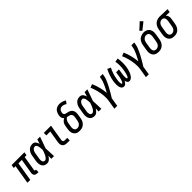

<svg xmlns="http://www.w3.org/2000/svg" viewBox="359 -2439 4303 4303"><g transform="rotate(-45 2510.5 -287.5)"><path d="M364 8Q342 8 320.5 2.5Q299 -3 284 -18Q269 -33 264.5 -54.5Q260 -76 264 -99L322 -450H214L140 0H49L123 -450H66L79 -530H484L471 -450H413L355 -99Q354 -93 354.5 -88Q355 -83 358.5 -79Q362 -75 367 -73.5Q372 -72 377 -72H393V8Z M675 8Q648 8 622 1Q596 -6 576.5 -22.5Q557 -39 545 -62.5Q533 -86 528.5 -112Q524 -138 525 -165.5Q526 -193 531 -221L553 -351Q556 -374 563 -397Q570 -420 582 -441.5Q594 -463 611 -482Q628 -501 649 -514Q670 -527 694 -532.5Q718 -538 741 -538Q765 -538 786 -528.5Q807 -519 821 -502Q835 -485 844 -464.5Q853 -444 859 -422Q867 -449 875.5 -476Q884 -503 893 -530H979Q954 -461 930.5 -392.5Q907 -324 882 -256Q886 -192 888 -128Q890 -64 893 0H807Q807 -24 807.5 -47.5Q808 -71 809 -95Q797 -76 784 -58Q771 -40 754 -25Q737 -10 716.5 -1Q696 8 675 8ZM675 -72Q696 -72 713 -86Q730 -100 742.5 -117.5Q755 -135 764.5 -154Q774 -173 782 -192.5Q790 -212 797 -231.5Q804 -251 811 -271Q811 -285 810.5 -298.5Q810 -312 809 -326Q808 -340 806 -353.5Q804 -367 801.5 -380.5Q799 -394 795 -407Q791 -420 784.5 -431Q778 -442 766.5 -450Q755 -458 741 -458Q727 -458 713.5 -453Q700 -448 689 -438.5Q678 -429 670 -416.5Q662 -404 656 -391Q650 -378 646.5 -364.5Q643 -351 641 -337L620 -207Q617 -193 615.5 -178.5Q614 -164 615 -149.5Q616 -135 619 -121.5Q622 -108 629 -96.5Q636 -85 648.5 -78.5Q661 -72 675 -72Z M1310 0Q1288 0 1267 -3.5Q1246 -7 1228 -16.5Q1210 -26 1197 -42Q1184 -58 1178 -77.5Q1172 -97 1171.5 -118.5Q1171 -140 1175 -161L1223 -450H1099V-530H1327L1264 -148Q1262 -136 1262.5 -123Q1263 -110 1269 -100Q1275 -90 1286 -85Q1297 -80 1310 -80H1391V0Z M1705 8Q1676 8 1648 2Q1620 -4 1598 -19.5Q1576 -35 1561 -57.5Q1546 -80 1539.5 -107Q1533 -134 1533.5 -163Q1534 -192 1539 -221L1553 -304Q1556 -325 1564 -345.5Q1572 -366 1585.5 -384.5Q1599 -403 1617 -417Q1635 -431 1655 -441Q1641 -452 1631.5 -467Q1622 -482 1617.5 -499.5Q1613 -517 1613 -535.5Q1613 -554 1616 -573Q1620 -595 1627.5 -617Q1635 -639 1647 -659.5Q1659 -680 1676.5 -696.5Q1694 -713 1715 -723.5Q1736 -734 1758.5 -738.5Q1781 -743 1804 -743Q1848 -743 1888.5 -729.5Q1929 -716 1964 -694L1916 -626Q1893 -642 1866 -652.5Q1839 -663 1809 -663Q1790 -663 1771 -656.5Q1752 -650 1738 -635.5Q1724 -621 1716.5 -603Q1709 -585 1706 -566Q1703 -550 1705.5 -534Q1708 -518 1718 -507Q1728 -496 1743 -491.5Q1758 -487 1774 -484Q1800 -478 1825.5 -471Q1851 -464 1872 -450.5Q1893 -437 1908 -416.5Q1923 -396 1929.5 -370.5Q1936 -345 1934.5 -317.5Q1933 -290 1929 -263L1915 -179Q1911 -155 1903 -130.5Q1895 -106 1880.5 -83.5Q1866 -61 1846.5 -43Q1827 -25 1803.5 -13Q1780 -1 1754.5 3.5Q1729 8 1705 8ZM1705 -72Q1727 -72 1749.5 -81Q1772 -90 1788.5 -108Q1805 -126 1813.5 -148Q1822 -170 1826 -193L1840 -276Q1843 -295 1843.5 -314Q1844 -333 1838 -349.5Q1832 -366 1819 -378Q1806 -390 1789 -396Q1772 -402 1754 -405.5Q1736 -409 1718 -413Q1718 -413 1718 -413Q1718 -413 1718 -413Q1701 -405 1687.5 -391Q1674 -377 1664.5 -360.5Q1655 -344 1649.5 -326.5Q1644 -309 1642 -291L1628 -207Q1625 -192 1624 -176Q1623 -160 1625 -145Q1627 -130 1633 -116Q1639 -102 1649.5 -91.5Q1660 -81 1674.5 -76.5Q1689 -72 1705 -72Z M2175 8Q2148 8 2122 1Q2096 -6 2076.5 -22.5Q2057 -39 2045 -62.5Q2033 -86 2028.5 -112Q2024 -138 2025 -165.5Q2026 -193 2031 -221L2053 -351Q2056 -374 2063 -397Q2070 -420 2082 -441.5Q2094 -463 2111 -482Q2128 -501 2149 -514Q2170 -527 2194 -532.5Q2218 -538 2241 -538Q2265 -538 2286 -528.5Q2307 -519 2321 -502Q2335 -485 2344 -464.5Q2353 -444 2359 -422Q2367 -449 2375.5 -476Q2384 -503 2393 -530H2479Q2454 -461 2430.5 -392.5Q2407 -324 2382 -256Q2386 -192 2388 -128Q2390 -64 2393 0H2307Q2307 -24 2307.5 -47.5Q2308 -71 2309 -95Q2297 -76 2284 -58Q2271 -40 2254 -25Q2237 -10 2216.5 -1Q2196 8 2175 8ZM2175 -72Q2196 -72 2213 -86Q2230 -100 2242.5 -117.5Q2255 -135 2264.5 -154Q2274 -173 2282 -192.5Q2290 -212 2297 -231.5Q2304 -251 2311 -271Q2311 -285 2310.5 -298.5Q2310 -312 2309 -326Q2308 -340 2306 -353.5Q2304 -367 2301.5 -380.5Q2299 -394 2295 -407Q2291 -420 2284.5 -431Q2278 -442 2266.5 -450Q2255 -458 2241 -458Q2227 -458 2213.5 -453Q2200 -448 2189 -438.5Q2178 -429 2170 -416.5Q2162 -404 2156 -391Q2150 -378 2146.5 -364.5Q2143 -351 2141 -337L2120 -207Q2117 -193 2115.5 -178.5Q2114 -164 2115 -149.5Q2116 -135 2119 -121.5Q2122 -108 2129 -96.5Q2136 -85 2148.5 -78.5Q2161 -72 2175 -72Z M2600 205 2636 -13Q2643 -56 2643 -99.5Q2643 -143 2639 -185.5Q2635 -228 2627 -268.5Q2619 -309 2608.5 -349.5Q2598 -390 2584.5 -429Q2571 -468 2554 -505L2636 -538Q2656 -495 2671 -449.5Q2686 -404 2698 -357Q2710 -310 2718.5 -262Q2727 -214 2730 -165Q2751 -202 2771.5 -240.5Q2792 -279 2810 -318Q2828 -357 2843 -396.5Q2858 -436 2865 -477L2874 -530H2965L2956 -477Q2949 -435 2933 -393.5Q2917 -352 2898.5 -312Q2880 -272 2859 -232.5Q2838 -193 2816 -154Q2794 -115 2771 -76.5Q2748 -38 2724 0L2691 205Z M3105 8Q3086 8 3069 -1.5Q3052 -11 3041.5 -26Q3031 -41 3025 -59Q3019 -77 3016 -96.5Q3013 -116 3012.5 -135.5Q3012 -155 3013 -175Q3014 -195 3016 -215Q3018 -235 3021 -254Q3027 -291 3036.5 -327.5Q3046 -364 3058.5 -399.5Q3071 -435 3085.5 -469.5Q3100 -504 3117 -538L3197 -502Q3181 -471 3167.5 -439.5Q3154 -408 3143 -375Q3132 -342 3123.5 -308.5Q3115 -275 3110 -242Q3108 -232 3107 -223Q3106 -214 3104.5 -205Q3103 -196 3102.5 -187Q3102 -178 3101 -169Q3100 -160 3099.5 -150.5Q3099 -141 3099.5 -132Q3100 -123 3100.5 -114.5Q3101 -106 3102.5 -97.5Q3104 -89 3108 -80.5Q3112 -72 3121 -72Q3130 -72 3136 -80Q3142 -88 3146.5 -96Q3151 -104 3154.5 -112.5Q3158 -121 3160.5 -129Q3163 -137 3166 -145.5Q3169 -154 3171 -162.5Q3173 -171 3175 -179.5Q3177 -188 3179 -196.5Q3181 -205 3183 -213.5Q3185 -222 3186.5 -230.5Q3188 -239 3189.5 -247.5Q3191 -256 3192 -265L3205 -345H3296L3283 -265Q3282 -256 3280.5 -247.5Q3279 -239 3277.5 -230.5Q3276 -222 3275 -213.5Q3274 -205 3273 -196.5Q3272 -188 3271.5 -179.5Q3271 -171 3270.5 -162.5Q3270 -154 3269.5 -145.5Q3269 -137 3269.5 -128.5Q3270 -120 3270.5 -111.5Q3271 -103 3272.5 -95Q3274 -87 3278 -79.5Q3282 -72 3291 -72Q3298 -72 3303.5 -78.5Q3309 -85 3313 -91.5Q3317 -98 3320 -105Q3323 -112 3325.5 -119.5Q3328 -127 3330.5 -134Q3333 -141 3335 -148Q3337 -155 3339 -162.5Q3341 -170 3343 -177Q3345 -184 3346.5 -191.5Q3348 -199 3350 -206Q3352 -213 3353.5 -220.5Q3355 -228 3356 -235Q3357 -242 3358.5 -249.5Q3360 -257 3361 -264Q3372 -330 3372 -395Q3372 -460 3360 -523L3448 -538Q3460 -468 3461 -397.5Q3462 -327 3451 -255Q3446 -228 3439.5 -201Q3433 -174 3424 -148Q3415 -122 3403 -96.5Q3391 -71 3373.5 -48Q3356 -25 3331.5 -8.5Q3307 8 3279 8Q3263 8 3249 0.5Q3235 -7 3226.5 -20Q3218 -33 3213.5 -48Q3209 -63 3207 -79Q3199 -63 3189.5 -48Q3180 -33 3167.5 -20Q3155 -7 3138.5 0.5Q3122 8 3105 8Z M3600 205 3636 -13Q3643 -56 3643 -99.5Q3643 -143 3639 -185.5Q3635 -228 3627 -268.5Q3619 -309 3608.5 -349.5Q3598 -390 3584.5 -429Q3571 -468 3554 -505L3636 -538Q3656 -495 3671 -449.5Q3686 -404 3698 -357Q3710 -310 3718.5 -262Q3727 -214 3730 -165Q3751 -202 3771.5 -240.5Q3792 -279 3810 -318Q3828 -357 3843 -396.5Q3858 -436 3865 -477L3874 -530H3965L3956 -477Q3949 -435 3933 -393.5Q3917 -352 3898.5 -312Q3880 -272 3859 -232.5Q3838 -193 3816 -154Q3794 -115 3771 -76.5Q3748 -38 3724 0L3691 205Z M4203 8Q4175 8 4147.5 1.5Q4120 -5 4097.5 -20Q4075 -35 4060.5 -58Q4046 -81 4039.5 -107.5Q4033 -134 4033.5 -163Q4034 -192 4039 -221L4061 -351Q4065 -375 4073 -399.5Q4081 -424 4095 -446.5Q4109 -469 4129 -487.5Q4149 -506 4173 -517.5Q4197 -529 4222 -535Q4247 -541 4272 -541Q4301 -541 4328 -533Q4355 -525 4377.5 -510Q4400 -495 4414.5 -472Q4429 -449 4435.5 -422.5Q4442 -396 4441.5 -367Q4441 -338 4436 -309L4415 -179Q4411 -155 4402.5 -130.5Q4394 -106 4380 -83.5Q4366 -61 4346 -42.5Q4326 -24 4302.5 -12.5Q4279 -1 4253.5 3.5Q4228 8 4203 8ZM4205 -72Q4228 -72 4250.5 -81Q4273 -90 4289 -108Q4305 -126 4313.5 -148Q4322 -170 4326 -193L4348 -323Q4350 -338 4351 -354.5Q4352 -371 4350 -386Q4348 -401 4342 -415Q4336 -429 4325 -439Q4314 -449 4299 -453.5Q4284 -458 4268 -458Q4245 -458 4223.5 -448.5Q4202 -439 4186 -421Q4170 -403 4161.5 -381.5Q4153 -360 4149 -337L4128 -207Q4125 -192 4124 -176Q4123 -160 4125 -145Q4127 -130 4133 -116Q4139 -102 4149.5 -91.5Q4160 -81 4174.5 -76.5Q4189 -72 4205 -72ZM4278 -586 4231 -634 4388 -780 4447 -720Z M4702 8Q4674 8 4646.5 1.5Q4619 -5 4597 -20Q4575 -35 4560.5 -58Q4546 -81 4539.5 -107.5Q4533 -134 4533.5 -163Q4534 -192 4539 -221L4561 -351Q4565 -375 4573 -399Q4581 -423 4595 -444.5Q4609 -466 4628.5 -484Q4648 -502 4671 -513.5Q4694 -525 4718.5 -531.5Q4743 -538 4768 -538Q4772 -538 4775.5 -538Q4779 -538 4783 -538L5021 -530L5007 -450L4890 -454Q4904 -442 4913.5 -425Q4923 -408 4927.5 -389.5Q4932 -371 4932 -350.5Q4932 -330 4928 -309L4907 -179Q4903 -155 4895 -131Q4887 -107 4874 -85Q4861 -63 4841.5 -44Q4822 -25 4799.5 -13Q4777 -1 4752 3.5Q4727 8 4702 8ZM4704 -72Q4718 -72 4733 -76Q4748 -80 4761 -88.5Q4774 -97 4784 -109.5Q4794 -122 4801 -135.5Q4808 -149 4812 -163.5Q4816 -178 4818 -193L4840 -323Q4842 -337 4843 -352Q4844 -367 4843 -381Q4842 -395 4837.5 -409Q4833 -423 4825 -433.5Q4817 -444 4804 -450.5Q4791 -457 4776 -458H4770Q4768 -458 4766 -458Q4764 -458 4763 -458Q4741 -458 4720 -447.5Q4699 -437 4684 -419.5Q4669 -402 4661 -380.5Q4653 -359 4649 -337L4628 -207Q4625 -192 4624 -176Q4623 -160 4625 -145Q4627 -130 4633 -116Q4639 -102 4649 -92Q4659 -82 4673.5 -77Q4688 -72 4704 -72Z"/></g></svg>

Font: Iosevka Slab Medium
Style: Italic
Weight: 500
Italic angle: -9°
Monospace: yes
Designer: Belleve Invis
Foundry: Belleve Invis
Version: Version 11.1.0; ttfautohint (v1.8.3)